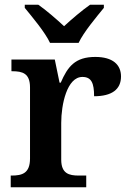

<svg xmlns="http://www.w3.org/2000/svg" viewBox="-20 -786 543 806"><path d="M190 -606H310C331 -651 385 -715 416 -753V-766H358C326 -744 279 -704 249 -676C219 -704 173 -744 141 -766H84V-753C115 -715 169 -651 190 -606ZM25 0H342V-49H311C270 -49 237 -57 237 -116V-270C237 -347 261 -463 326 -463C364 -463 375 -437 375 -382C450 -382 488 -411 488 -465C488 -514 454 -547 380 -547C295 -547 264 -506 235 -439H230L210 -536H28V-487H31C75 -487 106 -478 106 -419V-121C106 -58 73 -49 28 -49H25Z"/></svg>

Font: Noto Serif Gurmukhi SemiBold
Style: Regular
Weight: 600
Designer: Vaibhav Singh and the Monotype Design Team
Foundry: Monotype Imaging Inc.
Version: Version 2.004